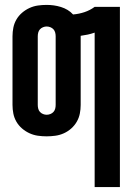

<svg xmlns="http://www.w3.org/2000/svg" viewBox="-20 -548 540 783"><path d="M366 215V-415Q352 -410 338 -407Q324 -404 309 -402V-120Q309 -102 305.5 -84.5Q302 -67 293 -51.5Q284 -36 270.5 -24Q257 -12 240.5 -4.5Q224 3 206 5.5Q188 8 170 8Q152 8 134.5 5.5Q117 3 100.5 -4.5Q84 -12 70 -24Q56 -36 47 -51.5Q38 -67 34.5 -84.5Q31 -102 31 -120V-400Q31 -418 34.5 -435.5Q38 -453 47 -468.5Q56 -484 70 -496Q84 -508 100.5 -515.5Q117 -523 134.5 -525.5Q152 -528 170 -528Q185 -528 199.5 -526Q214 -524 228.5 -519.5Q243 -515 255.5 -507.5Q268 -500 278 -489Q302 -491 324.5 -498.5Q347 -506 366 -520H469V215ZM170 -80Q178 -80 185.5 -83Q193 -86 198 -91.5Q203 -97 205 -104.5Q207 -112 207 -120V-400Q207 -408 205 -415.5Q203 -423 198 -428.5Q193 -434 185.5 -437Q178 -440 170 -440Q163 -440 155.5 -437Q148 -434 143 -428.5Q138 -423 136 -415.5Q134 -408 134 -400V-120Q134 -112 136 -104.5Q138 -97 143 -91.5Q148 -86 155.5 -83Q163 -80 170 -80Z"/></svg>

Font: Iosevka SS18
Style: Bold
Weight: 700
Monospace: yes
Designer: Belleve Invis
Foundry: Belleve Invis
Version: Version 25.1.1; ttfautohint (v1.8.4)